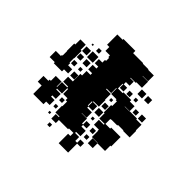

<svg xmlns="http://www.w3.org/2000/svg" viewBox="-109 -874 662 662"><g transform="rotate(45 222.0 -543.0)"><path d="M405 -556V-524H373V-526H346V-523H317V-522H313V-498H336V-503H382V-457H378V-431H341V-408H317V-432H340V-433H312V-462H311V-468H287V-492H311V-496H285V-522H281V-558H286V-581H280V-585H254V-612H252V-587H230V-584H253V-556H255V-524H229V-521H250V-499H229V-493H252V-467H229V-466H255V-442H260V-459H278V-441H261V-433H282V-407H261V-402H281V-383H290V-399H308V-381H292V-337H246V-383H257V-398H235V-394H190V-379H168V-401H183V-404H163V-436H165V-459H158V-468H137V-492H133V-466H109V-462H131V-438H114V-432H131V-408H114V-395H64V-436H45V-464H69V-470H75V-494H103V-470H105V-494H131V-498H107V-522H130V-559H138V-581H157V-589H138V-611H156V-620H139V-640H156V-653H161V-668H157V-676H135V-695H124V-745H150V-749H208V-738H257V-736H285V-734H313V-706H287V-705H314V-675H287V-672H262V-670H279V-650H261V-639H278V-621H260V-638H257V-615H280V-619H318V-612H341V-588H318V-587H341V-588H377V-584H403V-556ZM318 -671H340V-649H318ZM349 -670H369V-650H349ZM112 -667H126V-653H112ZM86 -663H92V-657H86ZM105 -644H133V-616H105ZM79 -530V-520H39V-525H14V-555H39V-560H42V-582H41V-618H46V-643H72V-618H77V-582H76V-560H79V-550H99V-530ZM78 -641H100V-619H78ZM307 -638V-622H291V-638ZM335 -636V-624H323V-636ZM109 -610H129V-590H109ZM379 -610H399V-590H379ZM80 -609H98V-591H80ZM367 -608V-592H351V-608ZM97 -578V-562H81V-578ZM113 -564V-576H125V-564ZM264 -565V-575H274V-565ZM129 -530H109V-550H129ZM278 -531H260V-549H278ZM258 -521H280V-499H258ZM228 -520H225V-500H228ZM274 -485V-475H264V-485ZM291 -458H307V-442H291ZM156 -443H142V-457H156ZM306 -427V-413H292V-427ZM155 -414H143V-426H155ZM153 -386H145V-394H153ZM185 -354H173V-366H185Z"/></g></svg>

Font: Rubik-Storm
Style: Regular
Weight: 400
Designer: NaN (generative design), Hubert & Fischer (Rubik source font outlines)
Foundry: NaN, Hubert & Fischer
Version: Version 1.000